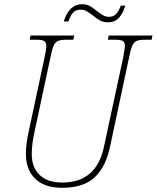

<svg xmlns="http://www.w3.org/2000/svg" viewBox="-20 -883 745 913"><path d="M103 -152Q103 -196 117 -260L191 -606Q200 -645 200 -663Q200 -682 190 -688Q180 -694 154 -694H121L125 -714H333L329 -694H294Q268 -694 255 -688Q242 -682 234.5 -664.5Q227 -647 219 -606L145 -260Q131 -198 131 -151Q131 -87 168.5 -51Q206 -15 276 -15Q438 -15 474 -184L565 -606Q574 -653 574 -663Q574 -682 564 -688Q554 -694 528 -694H493L497 -714H705L701 -694H668Q642 -694 629 -688Q616 -682 608.5 -664.5Q601 -647 593 -606L503 -184Q483 -90 430.5 -40Q378 10 275 10Q192 10 147.5 -33Q103 -76 103 -152ZM422 -809Q403 -824 391 -830.5Q379 -837 364 -837Q340 -837 327.5 -823Q315 -809 305 -781H283Q309 -863 370 -863Q391 -863 406 -855Q421 -847 440 -831Q459 -817 471 -810Q483 -803 498 -803Q520 -803 533 -817.5Q546 -832 554 -856H576Q564 -818 545 -797.5Q526 -777 492 -777Q472 -777 457 -785Q442 -793 422 -809Z"/></svg>

Font: Noto Serif NarrowThin
Style: Italic
Weight: 250
Width: 4
Italic angle: -12°
Designer: Monotype Design Team
Foundry: Monotype Imaging Inc.
Version: Version 1.001